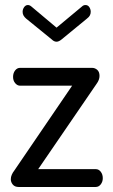

<svg xmlns="http://www.w3.org/2000/svg" viewBox="-20 -744 450 764"><path d="M54 0Q39 0 31 -9.5Q23 -19 23 -31Q23 -40 27 -49Q31 -58 36 -64L267 -403H60Q49 -403 40.5 -413Q32 -423 32 -438Q32 -453 40 -463.5Q48 -474 60 -474H346Q358 -474 367 -466Q376 -458 376 -442Q376 -426 364 -410L132 -71H361Q373 -71 381 -60.5Q389 -50 389 -35Q389 -21 381 -10.5Q373 0 361 0ZM205 -578Q195 -578 186 -587L84 -670Q77 -676 73.5 -682.5Q70 -689 70 -697Q70 -707 76 -715.5Q82 -724 91 -724Q98 -724 105 -718L205 -634L306 -718Q312 -724 320 -724Q330 -724 335.5 -715.5Q341 -707 341 -697Q341 -689 337.5 -682.5Q334 -676 326 -670L225 -587Q214 -578 205 -578Z"/></svg>

Font: Dosis ExtraLight Medium
Style: Regular
Weight: 500
Version: Version 3.001; ttfautohint (v1.8.2)